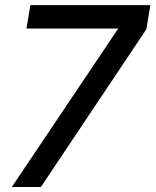

<svg xmlns="http://www.w3.org/2000/svg" viewBox="-20 -748 622 768"><path d="M27.3 0 452.6 -633.3V-633.8H85.9L101.6 -727.5H581.5L565.4 -630.9L143.6 0Z"/></svg>

Font: Inter Display Medium
Style: Italic
Weight: 500
Italic angle: -9.39999°
Designer: Rasmus Andersson
Foundry: rsms
Version: Version 4.000;git-a52131595